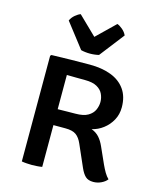

<svg xmlns="http://www.w3.org/2000/svg" viewBox="-117 -860 781 949"><g transform="rotate(15 273.5 -385.5)"><path d="M492.4 -385.8Q492.4 -349.5 476.3 -320.1Q460.3 -290.8 433.8 -270.6Q407.4 -250.5 376.3 -243.4Q401.4 -233.8 416.5 -216.5Q431.7 -199.3 442.8 -174.2L480.4 -90.2Q489.4 -70.4 499.4 -53.3Q509.5 -36.2 520.9 -25.5Q510.6 -11.7 491.1 -2.5Q471.6 6.6 450.8 6.6Q424.7 6.6 410.5 -6.8Q396.4 -20.1 384.7 -46.8L335.9 -158.1Q323.5 -187.1 305.1 -200.4Q286.7 -213.8 249.9 -213.8H143.9V-294.5Q165.9 -294.8 191.4 -295.3Q216.9 -295.8 240.1 -296.1Q263.3 -296.5 278.6 -296.5Q320.2 -296.5 342.9 -309.8Q365.6 -323.2 374.6 -343.4Q383.6 -363.6 383.6 -384Q383.6 -404.9 374.5 -424.6Q365.5 -444.3 343.3 -456.8Q321.1 -469.4 281.6 -469.4Q261.1 -469.4 235.8 -469.7Q210.6 -470 188.6 -470.4V0Q176.3 2.2 162.3 3.1Q148.3 4.1 136.5 4.1Q125.4 4.1 110.6 3.1Q95.8 2.2 84.2 0V-540.5L89.4 -545.9Q142.2 -547.4 189.6 -548.3Q237.1 -549.2 285.6 -549.2Q347.2 -549.2 393.9 -531.6Q440.5 -513.9 466.4 -477.4Q492.4 -441 492.4 -385.8ZM225.2 -607.2 127.9 -732.9Q135.3 -749.5 150.2 -762Q165.1 -774.5 177.2 -778.4L270.9 -687.4L364.7 -778.4Q376.8 -774.5 391.7 -762Q406.6 -749.5 414.1 -732.9L316.7 -607.2Q307.4 -604.7 295.3 -603.3Q283.3 -601.8 270.9 -601.8Q258.5 -601.8 246.5 -603.3Q234.5 -604.7 225.2 -607.2Z"/></g></svg>

Font: Signika SC
Style: Regular
Weight: 300
Designer: Anna Giedryś
Foundry: Anna Giedryś
Version: Version 2.000